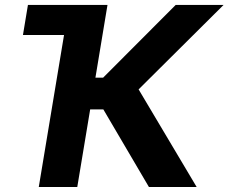

<svg xmlns="http://www.w3.org/2000/svg" viewBox="-20 -747 913 767"><path d="M71.7 -607.2 91.6 -727.3H409.4L361.2 -436.8H392L681.8 -727.3H873.2L533.7 -389.9L765.6 0H574.9L392.8 -310H340.2L288.7 0H134.9L235.8 -607.2Z"/></svg>

Font: Inter P
Style: Bold Italic
Weight: 700
Italic angle: 9.39999°
Designer: Rasmus Andersson
Foundry: rsms
Version: Version 3.018;git-588b23468